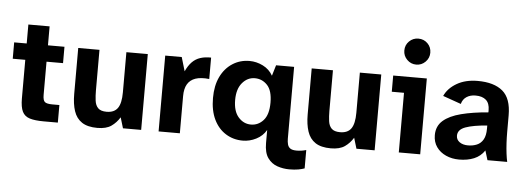

<svg xmlns="http://www.w3.org/2000/svg" viewBox="-56 -915 3433 1251"><g transform="rotate(5 1661.0 -289.0)"><path d="M249 0Q191 0 157 -10.5Q123 -21 108.5 -50.5Q94 -80 94 -137V-389H12V-496H94V-620H233V-496H341V-389H233V-172Q233 -136 246 -125.5Q259 -115 295 -115H341V0Z M600 12Q536 12 499 -12.5Q462 -37 446.5 -83.5Q431 -130 431 -195V-496H570V-230Q570 -195 574 -164Q578 -133 595.5 -115.5Q613 -98 651 -98Q701 -98 723.5 -130Q746 -162 746 -233V-496H886V0H767L746 -70Q724 -34 691 -11Q658 12 600 12Z M1000 0V-496H1108L1135 -405Q1152 -443 1175 -466.5Q1198 -490 1229 -500Q1260 -510 1299 -509V-369Q1244 -375 1209 -363Q1174 -351 1156.5 -321.5Q1139 -292 1139 -243V0Z M1869 172Q1829 172 1791 159Q1753 146 1728.5 112Q1704 78 1704 14V-71Q1681 -31 1638.5 -9.5Q1596 12 1551 12Q1489 12 1439.5 -19Q1390 -50 1362 -108Q1334 -166 1334 -248Q1334 -329 1362 -387Q1390 -445 1439.5 -477Q1489 -509 1551 -509Q1596 -509 1638.5 -488Q1681 -467 1704 -426L1725 -496H1843V-26Q1843 -6 1847.5 11Q1852 28 1865.5 37Q1879 46 1906 46Q1922 46 1936.5 44Q1951 42 1969 37V157Q1953 163 1928.5 167.5Q1904 172 1869 172ZM1595 -97Q1643 -97 1676.5 -134.5Q1710 -172 1710 -250Q1710 -329 1676.5 -364.5Q1643 -400 1595 -400Q1547 -400 1513 -360Q1479 -320 1479 -248Q1479 -174 1513 -135.5Q1547 -97 1595 -97Z M2127 12Q2063 12 2026 -12.5Q1989 -37 1973.5 -83.5Q1958 -130 1958 -195V-496H2097V-230Q2097 -195 2101 -164Q2105 -133 2122.5 -115.5Q2140 -98 2178 -98Q2228 -98 2250.5 -130Q2273 -162 2273 -233V-496H2413V0H2294L2273 -70Q2251 -34 2218 -11Q2185 12 2127 12Z M2571 0V-390H2491V-496H2711V0ZM2634 -580Q2599 -580 2574 -605Q2549 -630 2549 -665Q2549 -701 2574 -725.5Q2599 -750 2634 -750Q2670 -750 2694.5 -725.5Q2719 -701 2719 -665Q2719 -630 2694 -605Q2669 -580 2634 -580Z M2966 12Q2919 12 2880 -5.5Q2841 -23 2818 -55.5Q2795 -88 2795 -133Q2795 -192 2836 -228Q2877 -264 2953 -283.5Q3029 -303 3130 -311V-325Q3130 -370 3106 -391.5Q3082 -413 3037 -413Q3003 -413 2978.5 -397Q2954 -381 2946 -350L2827 -392Q2850 -443 2906.5 -476Q2963 -509 3043 -509Q3150 -509 3206.5 -461.5Q3263 -414 3263 -303V-193Q3263 -159 3265 -122.5Q3267 -86 3271 -54Q3275 -22 3280 0H3151L3132 -62Q3106 -23 3063.5 -5.5Q3021 12 2966 12ZM3016 -85Q3048 -85 3074 -96Q3100 -107 3115 -133Q3130 -159 3130 -204V-225Q3039 -218 2989 -200Q2939 -182 2939 -142Q2939 -116 2960.5 -100.5Q2982 -85 3016 -85Z"/></g></svg>

Font: Atkinson Hyperlegible Next
Style: Bold
Weight: 700
Designer: Elliott Scott, Megan Eiswerth, Linus Boman, Theodore Petrosky, Letters from Sweden
Foundry: Applied Design Works, Letters from Sweden
Version: Version 2.001